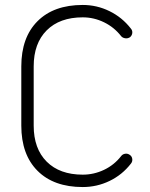

<svg xmlns="http://www.w3.org/2000/svg" viewBox="-20 -737 605 775"><path d="M314 18Q197 18 131.5 -47.5Q66 -113 66 -230V-469Q66 -586 131.5 -651.5Q197 -717 314 -717Q371 -717 422 -692Q473 -667 508 -622Q515 -614 514 -604Q513 -594 505 -587Q496 -581 485.5 -582.5Q475 -584 469 -591Q441 -627 400 -647Q359 -667 314 -667Q221 -667 168.5 -614.5Q116 -562 116 -469V-230Q116 -137 168.5 -84.5Q221 -32 314 -32Q359 -32 400 -51.5Q441 -71 469 -107Q475 -115 485.5 -116.5Q496 -118 505 -111Q513 -105 514 -94.5Q515 -84 508 -76Q473 -31 422 -6.5Q371 18 314 18Z"/></svg>

Font: Zen Kurenaido
Style: Regular
Weight: 400
Designer: Yoshimichi Ohira
Foundry: Positype
Version: Version 1.001